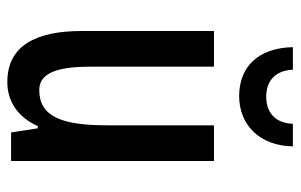

<svg xmlns="http://www.w3.org/2000/svg" viewBox="-164 -626 800 511"><g transform="rotate(90 235.5 -370.0)"><path d="M369 -750H309C307 -701 277 -679 237 -679C196 -679 167 -702 165 -750H105C107 -656 159 -607 235 -607C312 -607 368 -662 369 -750ZM408 -540H313V-256C313 -135 290 -75 219 -75C176 -75 157 -118 157 -210V-540H62V-188C62 -66 101 10 198 10C250 10 292 -19 315 -71H321L332 0H408Z"/></g></svg>

Font: Noto Sans Gurmukhi UI ExtraCondensed Medium
Style: Regular
Weight: 500
Width: 2
Designer: Jelle Bosma - Monotype Design Team
Foundry: Monotype Imaging Inc.
Version: Version 2.004